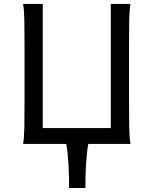

<svg xmlns="http://www.w3.org/2000/svg" viewBox="-20 -733 794 978"><path d="M644.5 -712.9Q639.2 -683.6 638.2 -629.6Q637.2 -575.7 637.2 -502.9V-212.4Q637.2 -140.1 638.2 -84.7Q639.2 -29.3 644.5 0H429.7Q425.3 23.4 422.4 52.7Q419.4 82 417.7 112.5Q416 143.1 415.5 172.4Q415 201.7 415 224.6H332Q332 201.7 331.5 172.4Q331.1 143.1 329.3 112.5Q327.6 82 324.7 52.7Q321.8 23.4 317.4 0H97.7Q103 -29.3 104 -84.7Q105 -140.1 105 -212.4V-502.9Q105 -575.7 104 -629.6Q103 -683.6 97.7 -712.9H197.8V-80.6H544.4V-712.9Z"/></svg>

Font: Andika Compact
Style: Regular
Weight: 400
Designer: Victor Gaultney, Annie Olsen, Julie Remington, Don Collingsworth, Eric Hays, Becca Hirsbrunner
Foundry: SIL International
Version: Version 5.000 ; LnSpcTght